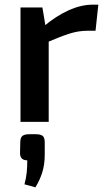

<svg xmlns="http://www.w3.org/2000/svg" viewBox="-20 -523 456 824"><path d="M162 -491 178 -395 189 -381V0H68V-491ZM402 -503 390 -391H355Q316 -391 276 -378Q236 -365 176 -339L168 -410Q220 -454 274 -478.5Q328 -503 378 -503ZM133 53Q155 53 163.5 60.5Q172 68 172 88V141Q172 183 161.5 216.5Q151 250 132 281L85 268Q92 242 94.5 218.5Q97 195 97 165Q66 165 66 134L67 88Q67 68 76 60.5Q85 53 106 53Z"/></svg>

Font: Exo 2 SemiBold
Style: Regular
Weight: 600
Designer: Natanael Gama
Foundry: Natanael Gama
Version: Version 2.010